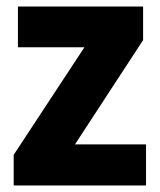

<svg xmlns="http://www.w3.org/2000/svg" viewBox="-20 -569 492 589"><path d="M428 0H22V-94L239 -424H35V-549H419V-446L210 -126H428Z"/></svg>

Font: Noto Sans Malayalam SemiCondensed ExtraBold
Style: Regular
Weight: 800
Width: 4
Designer: Jelle Bosma - Monotype Design Team
Foundry: Monotype Imaging Inc.
Version: Version 2.104; ttfautohint (v1.8.4.7-5d5b)